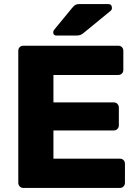

<svg xmlns="http://www.w3.org/2000/svg" viewBox="-20 -925 679 945"><path d="M95 0Q84 0 77 -7.5Q70 -15 70 -25V-675Q70 -686 77 -693Q84 -700 95 -700H562Q573 -700 580 -693Q587 -686 587 -675V-581Q587 -570 580 -563Q573 -556 562 -556H243V-421H540Q551 -421 558 -413.5Q565 -406 565 -395V-308Q565 -298 558 -290.5Q551 -283 540 -283H243V-144H570Q581 -144 588 -137Q595 -130 595 -119V-25Q595 -15 588 -7.5Q581 0 570 0ZM258 -750Q242 -750 242 -766Q242 -774 247 -779L335 -886Q345 -898 352 -901.5Q359 -905 372 -905H512Q531 -905 531 -885Q531 -878 526 -873L393 -764Q385 -757 377 -753.5Q369 -750 355 -750Z"/></svg>

Font: Rubik
Style: Bold
Weight: 700
Designer: Hubert and Fischer
Foundry: Hubert and Fischer
Version: Version 2.300;gftools[0.9.30]